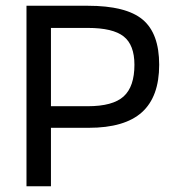

<svg xmlns="http://www.w3.org/2000/svg" viewBox="-20 -647 603 667"><path d="M157 -203V0H72V-627H285Q418 -627 475.5 -579Q533 -531 533 -422Q533 -311 473 -257Q413 -203 288 -203ZM447 -422Q447 -491 409.5 -520.5Q372 -550 285 -550H157V-278H285Q372 -278 409.5 -312Q447 -346 447 -422Z"/></svg>

Font: Blinker
Style: Regular
Weight: 400
Designer: Juergen Huber
Foundry: supertype
Version: Version 1.017;hotconv 1.0.117;makeotfexe 2.5.65602